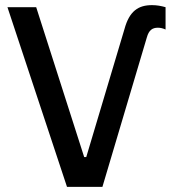

<svg xmlns="http://www.w3.org/2000/svg" viewBox="-20 -728 678 748"><path d="M316 -116H308L121 -700H9L241 0H379L552 -582C560 -611 574 -620 595 -620C605 -620 614 -618 625 -613V-700C607 -705 591 -708 572 -708C519 -708 484 -685 465 -615Z"/></svg>

Font: Fixel Display Medium
Style: Regular
Weight: 500
Designer: AlfaBravo + MacPaw
Foundry: Kyrylo Tkachov, Marchela Mozhyna, Serhii Makarenko, Maria Weinstein, Zakhar Kryvoshyya
Version: Version 1.211